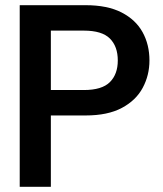

<svg xmlns="http://www.w3.org/2000/svg" viewBox="-20 -720 629 740"><path d="M56 0V-700H310Q394 -700 448.5 -672Q503 -644 529.5 -596Q556 -548 556 -487Q556 -430 530 -381.5Q504 -333 449.5 -304Q395 -275 310 -275H176V0ZM176 -373H303Q373 -373 403.5 -403.5Q434 -434 434 -487Q434 -541 403.5 -571.5Q373 -602 303 -602H176Z"/></svg>

Font: Host Grotesk SemiBold
Style: Regular
Weight: 600
Designer: Doukan Karapınar
Foundry: Element Type
Version: Version 1.003